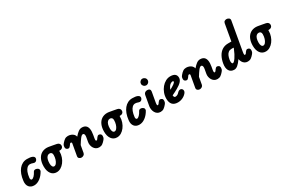

<svg xmlns="http://www.w3.org/2000/svg" viewBox="125 -2335 5521 3752"><g transform="rotate(-30 2885.5 -459.0)"><path d="M204 9Q128.5 9 89.8 -40Q51 -89 61 -172Q69.5 -250.5 92.5 -313Q115.5 -375.5 151.2 -419.2Q187 -463 233.2 -486.2Q279.5 -509.5 334 -509.5Q372 -509.5 401 -505.5Q430 -501.5 453 -491.5Q462.5 -488 474.5 -478.2Q486.5 -468.5 491.8 -451.8Q497 -435 485.5 -410Q474 -385.5 452 -376.5Q430 -367.5 405 -377.5Q385 -385.5 367.5 -389.2Q350 -393 334 -393Q297.5 -393 268.2 -366.2Q239 -339.5 219.5 -289.2Q200 -239 192 -168.5Q189 -145.5 196.8 -130.5Q204.5 -115.5 218.5 -115.5Q243 -115.5 273.2 -146.2Q303.5 -177 331.5 -231.5Q339.5 -247.5 364.2 -252.2Q389 -257 417 -242.5Q445 -229 449.2 -205.2Q453.5 -181.5 447 -170Q401.5 -87 336.5 -39Q271.5 9 204 9Z M713.5 6Q635 6 590 -54.5Q545 -115 545 -218Q545 -308 573.5 -372.8Q602 -437.5 654.8 -472Q707.5 -506.5 779.5 -506.5Q793 -506.5 811.5 -504Q830 -501.5 847.2 -498.2Q864.5 -495 872.5 -493.5Q875.5 -493 883 -491.8Q890.5 -490.5 914.2 -486.2Q938 -482 989 -472Q1020.5 -465.5 1036.5 -446.8Q1052.5 -428 1052.5 -404.5Q1052.5 -367.5 1028 -349Q1003.5 -330.5 966.5 -332.5L960.5 -333Q961 -329.5 961 -325.5Q961 -321.5 961 -317.5Q961 -253.5 940.8 -195.2Q920.5 -137 885.8 -91.8Q851 -46.5 806.5 -20.2Q762 6 713.5 6ZM673.5 -214Q673.5 -170 687.8 -144.5Q702 -119 726 -119Q753 -119 776 -147Q799 -175 813.2 -220.5Q827.5 -266 827.5 -318.5Q827.5 -351 811.8 -366.8Q796 -382.5 769.5 -382.5Q740.5 -382.5 718.8 -362.8Q697 -343 685.2 -305.2Q673.5 -267.5 673.5 -214Z M1275.5 0Q1247.5 0 1225.8 -18.2Q1204 -36.5 1209.5 -68.5L1256 -332Q1257 -337 1255.8 -341.8Q1254.5 -346.5 1252 -350.2Q1249.5 -354 1246 -356.2Q1242.5 -358.5 1238.5 -358.5Q1227.5 -358.5 1222 -354.5Q1216.5 -350.5 1213.5 -346.5L1192 -316.5Q1182 -302.5 1169.8 -292Q1157.5 -281.5 1144.5 -281.5Q1121.5 -281.5 1103 -296Q1084.5 -310.5 1084.5 -339.5Q1084.5 -353 1088.8 -373.5Q1093 -394 1114.5 -418.5Q1147 -457.5 1178.2 -479Q1209.5 -500.5 1252 -500.5Q1287.5 -500.5 1320.2 -488Q1353 -475.5 1375.8 -452.2Q1398.5 -429 1404.5 -396.5Q1449.5 -449.5 1488.5 -478Q1527.5 -506.5 1570 -506.5Q1624.5 -506.5 1656.2 -480Q1688 -453.5 1697.2 -401.2Q1706.5 -349 1692.5 -270.5L1680 -199.5Q1677 -179.5 1677.2 -166.8Q1677.5 -154 1680.8 -148Q1684 -142 1689.5 -142Q1697.5 -142 1704.8 -146Q1712 -150 1715 -154L1736 -184Q1746 -198.5 1758.5 -208.8Q1771 -219 1783.5 -219Q1807 -219 1825.2 -204.8Q1843.5 -190.5 1843.5 -161.5Q1843.5 -148 1839.2 -127.5Q1835 -107 1813.5 -82Q1781 -43 1750 -21.5Q1719 0 1676 0Q1635.5 0 1606.5 -18.5Q1577.5 -37 1559.8 -66.5Q1542 -96 1535.8 -130.5Q1529.5 -165 1535 -197L1552 -292.5Q1557.5 -322.5 1555.5 -342.8Q1553.5 -363 1544.8 -373.5Q1536 -384 1522 -384Q1496 -384 1460.8 -338.8Q1425.5 -293.5 1381 -220L1352.5 -58.5Q1347.5 -30 1323.8 -15Q1300 0 1275.5 0Z M2076 6Q1997.5 6 1952.5 -54.5Q1907.5 -115 1907.5 -218Q1907.5 -308 1936 -372.8Q1964.5 -437.5 2017.2 -472Q2070 -506.5 2142 -506.5Q2155.5 -506.5 2174 -504Q2192.5 -501.5 2209.8 -498.2Q2227 -495 2235 -493.5Q2238 -493 2245.5 -491.8Q2253 -490.5 2276.8 -486.2Q2300.5 -482 2351.5 -472Q2383 -465.5 2399 -446.8Q2415 -428 2415 -404.5Q2415 -367.5 2390.5 -349Q2366 -330.5 2329 -332.5L2323 -333Q2323.5 -329.5 2323.5 -325.5Q2323.5 -321.5 2323.5 -317.5Q2323.5 -253.5 2303.2 -195.2Q2283 -137 2248.2 -91.8Q2213.5 -46.5 2169 -20.2Q2124.5 6 2076 6ZM2036 -214Q2036 -170 2050.2 -144.5Q2064.5 -119 2088.5 -119Q2115.5 -119 2138.5 -147Q2161.5 -175 2175.8 -220.5Q2190 -266 2190 -318.5Q2190 -351 2174.2 -366.8Q2158.5 -382.5 2132 -382.5Q2103 -382.5 2081.2 -362.8Q2059.5 -343 2047.8 -305.2Q2036 -267.5 2036 -214Z M2578.5 9Q2503 9 2464.2 -40Q2425.5 -89 2435.5 -172Q2444 -250.5 2467 -313Q2490 -375.5 2525.8 -419.2Q2561.5 -463 2607.8 -486.2Q2654 -509.5 2708.5 -509.5Q2746.5 -509.5 2775.5 -505.5Q2804.5 -501.5 2827.5 -491.5Q2837 -488 2849 -478.2Q2861 -468.5 2866.2 -451.8Q2871.5 -435 2860 -410Q2848.5 -385.5 2826.5 -376.5Q2804.5 -367.5 2779.5 -377.5Q2759.5 -385.5 2742 -389.2Q2724.5 -393 2708.5 -393Q2672 -393 2642.8 -366.2Q2613.5 -339.5 2594 -289.2Q2574.5 -239 2566.5 -168.5Q2563.5 -145.5 2571.2 -130.5Q2579 -115.5 2593 -115.5Q2617.5 -115.5 2647.8 -146.2Q2678 -177 2706 -231.5Q2714 -247.5 2738.8 -252.2Q2763.5 -257 2791.5 -242.5Q2819.5 -229 2823.8 -205.2Q2828 -181.5 2821.5 -170Q2776 -87 2711 -39Q2646 9 2578.5 9Z M2921 -205 2963 -440.5Q2964 -449 2971.8 -463.2Q2979.5 -477.5 2997 -489Q3014.5 -500.5 3044.5 -500.5Q3078.5 -500.5 3095 -482Q3111.5 -463.5 3106 -432L3066.5 -209.5Q3062.5 -186.5 3062 -171.5Q3061.5 -156.5 3064.8 -149.2Q3068 -142 3074 -142Q3082 -142 3089 -146Q3096 -150 3099.5 -154L3120.5 -184Q3130.5 -198.5 3142.8 -208.8Q3155 -219 3168 -219Q3191.5 -219 3209.8 -204.8Q3228 -190.5 3228 -161.5Q3228 -148 3223.8 -127.5Q3219.5 -107 3198 -82Q3165.5 -43 3134.5 -21.5Q3103.5 0 3060.5 0Q3019 0 2990 -19.2Q2961 -38.5 2944 -69.5Q2927 -100.5 2921.5 -136.2Q2916 -172 2921 -205ZM2998.5 -666.5Q2998.5 -697 3020.5 -719.8Q3042.5 -742.5 3073 -742.5Q3102.5 -742.5 3126.2 -720.8Q3150 -699 3150 -666.5Q3150 -635 3127.2 -612.8Q3104.5 -590.5 3073 -590.5Q3043 -590.5 3020.8 -612.8Q2998.5 -635 2998.5 -666.5Z M3445.5 9Q3364.5 9 3323.5 -36Q3282.5 -81 3282.5 -167.5Q3282.5 -235.5 3305.8 -297Q3329 -358.5 3369 -406.5Q3409 -454.5 3460.2 -482Q3511.5 -509.5 3567 -509.5Q3636 -509.5 3670.2 -481.8Q3704.5 -454 3704.5 -400.5Q3704.5 -378 3695.2 -356.5Q3686 -335 3667.2 -314.2Q3648.5 -293.5 3620.5 -272.8Q3592.5 -252 3555 -231Q3532 -217.5 3497.5 -199.8Q3463 -182 3423 -163Q3423.5 -154.5 3424.8 -147.8Q3426 -141 3428 -135.5Q3432 -125.5 3439.2 -119Q3446.5 -112.5 3456.5 -112.5Q3479.5 -112.5 3502.2 -123Q3525 -133.5 3542 -154.5Q3564.5 -180.5 3590.8 -188Q3617 -195.5 3638.5 -179.5Q3649 -172 3656 -157Q3663 -142 3660.8 -122.2Q3658.5 -102.5 3639.5 -79.5Q3605 -38.5 3553.5 -14.8Q3502 9 3445.5 9ZM3438.5 -279.5Q3452.5 -287 3466 -294.8Q3479.5 -302.5 3493.5 -310.5Q3521 -326.5 3539 -340Q3557 -353.5 3566.2 -364.8Q3575.5 -376 3575.5 -385Q3575.5 -391.5 3572.8 -396.5Q3570 -401.5 3563.5 -401.5Q3535.5 -401.5 3511.5 -386.2Q3487.5 -371 3469 -343.5Q3450.5 -316 3438.5 -279.5Z M3944 0Q3916 0 3894.2 -18.2Q3872.5 -36.5 3878 -68.5L3924.5 -332Q3925.5 -337 3924.2 -341.8Q3923 -346.5 3920.5 -350.2Q3918 -354 3914.5 -356.2Q3911 -358.5 3907 -358.5Q3896 -358.5 3890.5 -354.5Q3885 -350.5 3882 -346.5L3860.5 -316.5Q3850.5 -302.5 3838.2 -292Q3826 -281.5 3813 -281.5Q3790 -281.5 3771.5 -296Q3753 -310.5 3753 -339.5Q3753 -353 3757.2 -373.5Q3761.5 -394 3783 -418.5Q3815.5 -457.5 3846.8 -479Q3878 -500.5 3920.5 -500.5Q3956 -500.5 3988.8 -488Q4021.5 -475.5 4044.2 -452.2Q4067 -429 4073 -396.5Q4118 -449.5 4157 -478Q4196 -506.5 4238.5 -506.5Q4293 -506.5 4324.8 -480Q4356.5 -453.5 4365.8 -401.2Q4375 -349 4361 -270.5L4348.5 -199.5Q4345.5 -179.5 4345.8 -166.8Q4346 -154 4349.2 -148Q4352.5 -142 4358 -142Q4366 -142 4373.2 -146Q4380.5 -150 4383.5 -154L4404.5 -184Q4414.5 -198.5 4427 -208.8Q4439.5 -219 4452 -219Q4475.5 -219 4493.8 -204.8Q4512 -190.5 4512 -161.5Q4512 -148 4507.8 -127.5Q4503.5 -107 4482 -82Q4449.5 -43 4418.5 -21.5Q4387.5 0 4344.5 0Q4304 0 4275 -18.5Q4246 -37 4228.2 -66.5Q4210.5 -96 4204.2 -130.5Q4198 -165 4203.5 -197L4220.5 -292.5Q4226 -322.5 4224 -342.8Q4222 -363 4213.2 -373.5Q4204.5 -384 4190.5 -384Q4164.5 -384 4129.2 -338.8Q4094 -293.5 4049.5 -220L4021 -58.5Q4016 -30 3992.2 -15Q3968.5 0 3944 0Z M4734.5 -210.5Q4728 -169.5 4734.8 -144.2Q4741.5 -119 4758.5 -119Q4770 -119 4787.2 -134.5Q4804.5 -150 4826 -180.8Q4847.5 -211.5 4871 -256.8Q4894.5 -302 4918 -361L4920.5 -375.5H4872.5Q4832 -375.5 4804.2 -355Q4776.5 -334.5 4759.8 -297.5Q4743 -260.5 4734.5 -210.5ZM4590 -210.5Q4605.5 -299.5 4642 -364.5Q4678.5 -429.5 4735.2 -465Q4792 -500.5 4869 -500.5H4942.5L5008.5 -874.5Q5014 -904.5 5034.5 -916.5Q5055 -928.5 5078.5 -928.5Q5108 -928.5 5131.2 -909.8Q5154.5 -891 5148 -856.5L5034.5 -209Q5030.5 -186 5030.2 -171Q5030 -156 5033.2 -149Q5036.5 -142 5042.5 -142Q5050.5 -142 5057.5 -146Q5064.5 -150 5068 -154L5089 -184Q5099 -198.5 5111.2 -208.8Q5123.5 -219 5136.5 -219Q5160 -219 5178.2 -204.8Q5196.5 -190.5 5196.5 -161.5Q5196.5 -148 5192.2 -127.5Q5188 -107 5166.5 -82Q5134 -43 5103 -21.5Q5072 0 5029 0Q4989 0 4960.5 -18.2Q4932 -36.5 4915 -66Q4898 -95.5 4891.5 -129L4891 -134Q4838.5 -58.5 4798.2 -26.2Q4758 6 4720 6Q4641.5 6 4606.8 -52.2Q4572 -110.5 4590 -210.5Z M5432 6Q5353.5 6 5308.5 -54.5Q5263.5 -115 5263.5 -218Q5263.5 -308 5292 -372.8Q5320.5 -437.5 5373.2 -472Q5426 -506.5 5498 -506.5Q5511.5 -506.5 5530 -504Q5548.5 -501.5 5565.8 -498.2Q5583 -495 5591 -493.5Q5594 -493 5601.5 -491.8Q5609 -490.5 5632.8 -486.2Q5656.5 -482 5707.5 -472Q5739 -465.5 5755 -446.8Q5771 -428 5771 -404.5Q5771 -367.5 5746.5 -349Q5722 -330.5 5685 -332.5L5679 -333Q5679.5 -329.5 5679.5 -325.5Q5679.5 -321.5 5679.5 -317.5Q5679.5 -253.5 5659.2 -195.2Q5639 -137 5604.2 -91.8Q5569.5 -46.5 5525 -20.2Q5480.5 6 5432 6ZM5392 -214Q5392 -170 5406.2 -144.5Q5420.5 -119 5444.5 -119Q5471.5 -119 5494.5 -147Q5517.5 -175 5531.8 -220.5Q5546 -266 5546 -318.5Q5546 -351 5530.2 -366.8Q5514.5 -382.5 5488 -382.5Q5459 -382.5 5437.2 -362.8Q5415.5 -343 5403.8 -305.2Q5392 -267.5 5392 -214Z"/></g></svg>

Font: Edu VIC WA NT Hand Pre
Style: Regular
Weight: 400
Designer: Tina and Corey Anderson, Eben Sorkin, Mirko Velimirovic
Foundry: Google for Education
Version: Version 1.000